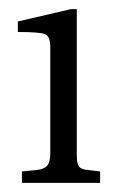

<svg xmlns="http://www.w3.org/2000/svg" viewBox="-20 -874 263 420"><path d="M28 -474V-499L60 -502Q77 -504 83.5 -512Q90 -520 90 -539V-771Q90 -795 78 -799.5Q66 -804 19 -804V-827L135 -854H148V-533Q148 -516 153 -509.5Q158 -503 174 -502L199 -499V-474Z"/></svg>

Font: Hedvig Letters Serif 18pt
Style: Regular
Weight: 400
Designer: Alexander Örn & Tor Weibull
Foundry: Kanon Foundry
Version: Version 1.000